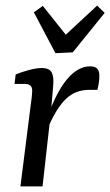

<svg xmlns="http://www.w3.org/2000/svg" viewBox="-20 -666 394 686"><path d="M53 0 89 -285Q91 -297 93 -315Q95 -333 95 -343Q95 -355 88 -360.5Q81 -366 71 -366H32L36 -400Q55 -408 82.5 -415.5Q110 -423 129 -423Q157 -423 165 -406.5Q173 -390 170 -360L163 -276L132 0ZM149 -246Q182 -339 220.5 -384Q259 -429 302 -429Q319 -429 327 -421Q335 -413 335 -395Q335 -382 333 -369.5Q331 -357 328 -345H299Q250 -345 216.5 -313.5Q183 -282 153 -213ZM354 -620 240 -479 178 -476 101 -622 133 -645 215 -542 327 -646Z"/></svg>

Font: Rasa
Style: Italic
Weight: 400
Italic angle: -7.10001°
Designer: Anna Giedrys (Yrsa+Rasa design), David Brezina (Yrsa art-direction, Rasa art-direction, design)
Foundry: Rosetta Type Foundry
Version: Version 2.004